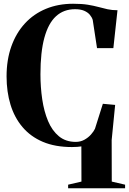

<svg xmlns="http://www.w3.org/2000/svg" viewBox="-20 -773 686 1023"><path d="M343 230V211L414 194.5L413.5 7Q404 8.5 392 9.5Q380 10.5 363.5 10.5Q274 10.5 208.5 -17.2Q143 -45 100 -95.8Q57 -146.5 36 -215.2Q15 -284 15 -366Q15 -454.5 40.5 -526Q66 -597.5 112.8 -648.2Q159.5 -699 224.8 -726Q290 -753 369.5 -753Q416 -753 448 -747.8Q480 -742.5 504.5 -735.8Q529 -729 552.8 -723.8Q576.5 -718.5 606 -718.5L584 -516.5H497L474 -667Q469.5 -681.5 458.5 -694.5Q447.5 -707.5 428.2 -715.8Q409 -724 380 -724Q319.5 -724 278.5 -686.5Q237.5 -649 216.5 -572.2Q195.5 -495.5 195.5 -377.5Q195.5 -308.5 205 -244Q214.5 -179.5 236 -128.2Q257.5 -77 293.8 -47Q330 -17 383.5 -17Q409 -17 429.8 -28.5Q450.5 -40 465 -56.5Q479.5 -73 486 -87L528 -220L593.5 -214L575 -27L575.5 194.5L646.5 211V230Z"/></svg>

Font: Merriweather 144pt
Style: Bold
Weight: 700
Version: Version 2.100